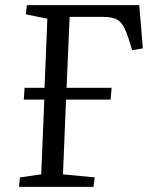

<svg xmlns="http://www.w3.org/2000/svg" viewBox="-20 -730 595 750"><path d="M412 -341H238L226 -49L350 -37L345 0H54L58 -37L141 -49L153 -341H73L76 -387H154L165 -657L81 -674L85 -710H524L538 -541L496 -534L481 -583Q465 -632 445.5 -648Q426 -664 383 -664H252L240 -387H416Z"/></svg>

Font: Literata 36pt
Style: Italic
Weight: 400
Italic angle: -2°
Designer: Latin by Veronika Burian and Jose Scaglione. Greek by Irene Vlachou. Cyrillic by Vera Evstafieva
Foundry: TypeTogether
Version: Version 3.002